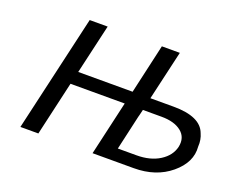

<svg xmlns="http://www.w3.org/2000/svg" viewBox="-112 -885 1309 1075"><g transform="rotate(20 542.5 -347.5)"><path d="M94 0 254 -695H361L293 -400H617L684 -695H791L723 -400H861Q1022 -400 1054 -313Q1070 -278 1067 -237Q1075 -145 988 -72.5Q901 0 769 0H524L598 -323H275L201 0ZM648 -73H759Q841 -73 896.5 -108Q952 -143 965 -199Q977 -257 935.5 -290.5Q894 -324 817 -324H706L699 -295Q698 -292 697 -287Q696 -282 695 -280Z"/></g></svg>

Font: Coval
Style: Italic
Weight: 400
Foundry: Context Ltd
Version: Version 001.000